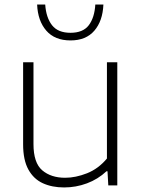

<svg xmlns="http://www.w3.org/2000/svg" viewBox="-20 -814 624 843"><path d="M261.5 9Q208.5 9 168 -9.5Q127.5 -28 104.5 -69.8Q81.5 -111.5 81.5 -180.5V-540.5H127V-181.5Q127 -99 165.5 -66.2Q204 -33.5 266 -33.5Q312 -33.5 362 -53.2Q412 -73 449.5 -118V-540.5H495V0H455.5L452 -62H447.5Q410 -27 361.8 -9Q313.5 9 261.5 9ZM289.5 -636.5Q220.5 -636.5 183.2 -679.5Q146 -722.5 143 -794H178.5Q182.5 -736.5 208.5 -703.2Q234.5 -670 289.5 -670Q344.5 -670 369.8 -703.2Q395 -736.5 398.5 -794H434Q431 -722 394.2 -679.2Q357.5 -636.5 289.5 -636.5Z"/></svg>

Font: Encode Sans SmExp XLt
Style: Regular
Weight: 200
Width: 6
Designer: Multiple Designers
Foundry: Impallari Type
Version: Version 3.002; ttfautohint (v1.8.3) -l 8 -r 50 -G 200 -x 14 